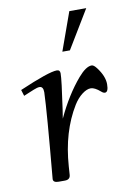

<svg xmlns="http://www.w3.org/2000/svg" viewBox="-74 -656 481 704"><g transform="rotate(-10 167.0 -303.5)"><path d="M183.1 -466.1 234.1 -608.2H297.1L211.2 -466.1ZM86.9 1Q66.9 1 66.9 -12Q89.8 -262.9 92 -331.1Q92 -353 77.9 -353Q69.8 -353 55.4 -347Q41 -341.1 29.5 -336.3Q18.1 -331.5 17.1 -331.1L10 -354Q121.6 -402.1 150.9 -402.1Q163.1 -402.1 163.1 -389.2Q163.1 -365.2 147.5 -258.8L142.1 -224.1Q180.4 -306.4 229.5 -363.8Q258.8 -397.9 280 -397.9Q287.8 -397.9 298.3 -384Q324 -350.1 324 -320.6Q324 -291 311 -291Q304.9 -291 297.9 -297.4Q276.6 -315.9 262 -315.9Q247.3 -315.9 229.6 -302.4Q211.9 -288.8 197.8 -266.1Q142.1 -175.3 133.3 -48.1Q131.8 -24.9 131.1 -16.1Q129.6 1 110.1 1Z"/></g></svg>

Font: Linden Hill
Style: Italic
Weight: 400
Italic angle: -5.60001°
Version: Version 1.201